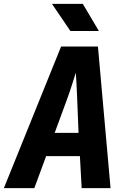

<svg xmlns="http://www.w3.org/2000/svg" viewBox="-39 -970 659 990"><path d="M-19 0 276 -730H466L531 0H382L373 -165H199L138 0ZM243 -285H366L359 -461Q358 -499 355.5 -536.5Q353 -574 352 -595Q345 -574 333.5 -537Q322 -500 308 -462ZM324 -810 229 -950H388L471 -810Z"/></svg>

Font: JetBrains Mono NL ExtraBold
Style: Italic
Weight: 800
Italic angle: -9°
Monospace: yes
Designer: Philipp Nurullin, Konstantin Bulenkov
Foundry: JetBrains
Version: Version 2.305; ttfautohint (v1.8.4.7-5d5b)